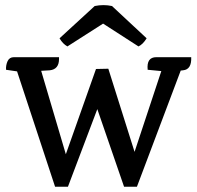

<svg xmlns="http://www.w3.org/2000/svg" viewBox="-20 -712 752 732"><path d="M576 -494H709Q711 -447 678 -444L669 -443L502 0H453L351 -296L239 0H190L45 -440H44L3 -446Q2 -464 9 -479Q16 -494 33 -494H205Q205 -494 205 -487Q205 -448 170 -444L137 -442L231 -124L346 -449L393 -450L493 -133L595 -441L543 -446Q538 -494 576 -494ZM373 -622 237 -535Q219 -545 207 -566L341 -689Q375 -696 407 -689L539 -566Q525 -543 508 -535Z"/></svg>

Font: Karma Medium
Style: Regular
Weight: 500
Designer: Joana Correia
Foundry: Indian Type Foundry
Version: Version 1.202;PS 1.0;hotconv 1.0.78;makeotf.lib2.5.61930; tt